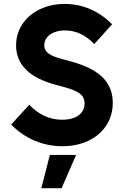

<svg xmlns="http://www.w3.org/2000/svg" viewBox="-20 -741 642 991"><path d="M37.6 -98.1 130.9 -200.2Q169.4 -160.6 211.4 -141.8Q253.4 -123 301.3 -123Q336.9 -123 363 -133.3Q389.2 -143.6 402.8 -162.6Q416.5 -181.6 416.5 -207Q416.5 -228.5 406 -243.7Q395.5 -258.8 370.6 -270.8Q345.7 -282.7 301.3 -294.4L268.1 -303.2Q166.5 -330.1 114.7 -381.3Q63 -432.6 63 -506.3Q63 -567.4 95.7 -616.5Q128.4 -665.5 185.8 -693.1Q243.2 -720.7 314.9 -720.7Q383.8 -720.7 446.5 -693.4Q509.3 -666 558.6 -615.7L466.8 -513.7Q432.1 -549.3 394.5 -566.7Q356.9 -584 314.9 -584Q284.7 -584 260.3 -574.2Q235.8 -564.5 222.2 -547.1Q208.5 -529.8 208.5 -507.3Q208.5 -489.7 218 -477.3Q227.5 -464.8 248.3 -454.6Q269 -444.3 304.2 -435.1L337.4 -426.3Q415 -406.2 464.6 -376.2Q514.2 -346.2 538.1 -305.2Q562 -264.2 562 -210Q562 -145 529.1 -94.2Q496.1 -43.5 437 -14.9Q377.9 13.7 301.3 13.7Q226.6 13.7 158.9 -14.9Q91.3 -43.5 37.6 -98.1ZM297.9 230.5H193.4L237.3 58.6H373Z"/></svg>

Font: Wanted Sans Variable
Style: Regular
Weight: 400
Designer: Original Design by Kil Hyung-jin and Kang Hanbin, Wanted Lab, Inc; Hangeul from Source Han Sans by Jang Soo-young and Ka
Foundry: Wanted Lab, Inc.
Version: Version 1.003;Glyphs 3.2 (3227)